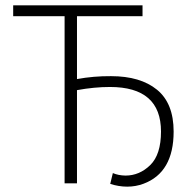

<svg xmlns="http://www.w3.org/2000/svg" viewBox="-20 -679 719 711"><path d="M388.2 2 397.9 -38.1Q418 -29.3 444.8 -28.8Q496.6 -28.8 536.6 -67.9Q576.2 -106.9 576.2 -191.9Q576.2 -356.9 387.2 -356.9Q329.1 -356.9 265.1 -345.2V0H219.2V-619.1H28.8V-659.2H507.8V-619.1H265.1V-386.2Q327.1 -397.5 391.1 -397Q500 -397 561.5 -346.7Q623 -296.4 623 -191.9Q623 -40 511.2 1.5Q482.4 12.2 451.2 12.2Q419.9 12.2 388.2 2Z"/></svg>

Font: SourceSansPro-Light
Style: Regular
Weight: 300
Designer: Paul D. Hunt
Foundry: Adobe Systems Incorporated
Version: Version 2.020;PS 2.0;hotconv 1.0.86;makeotf.lib2.5.63406